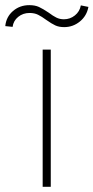

<svg xmlns="http://www.w3.org/2000/svg" viewBox="-79 -722 361 742"><path d="M85.9 -530.3H117.2V0H85.9ZM34.2 -702.1Q56.2 -702.1 71.5 -695.1Q86.9 -688 109.4 -672.9Q125.5 -660.6 138.7 -654.1Q151.9 -647.5 168 -647.5Q191.9 -647.5 210.4 -662.4Q229 -677.2 233.4 -701.2L262.7 -695.3Q256.3 -660.6 229.7 -638.9Q203.1 -617.2 168.9 -617.2Q148.9 -617.2 134.8 -623.8Q120.6 -630.4 100.6 -644.5Q82 -658.2 68.1 -665Q54.2 -671.9 35.2 -671.9Q9.8 -671.9 -8.8 -656.7Q-27.3 -641.6 -30.3 -618.2L-58.6 -621.1Q-55.2 -656.7 -28.8 -679.4Q-2.4 -702.1 34.2 -702.1Z"/></svg>

Font: Pretendard GOV Thin
Style: Regular
Weight: 100
Designer: Base glyphs from Inter by Rasmus Andersson; Hangeul glyphs from Noto Sans CJK(Source Han Sans) by Jang Soo-young and Kan
Foundry: Kil Hyung-jin
Version: Version 1.309